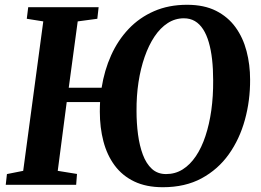

<svg xmlns="http://www.w3.org/2000/svg" viewBox="-20 -773 1093 803"><path d="M661 10Q591.5 10 541.5 -14Q491.5 -38 459.5 -81.2Q427.5 -124.5 412.5 -182Q397.5 -239.5 397.5 -306Q397.5 -319.5 397.8 -329Q398 -338.5 398.5 -346H259L221.5 -58.5L302 -45.5L298.5 0H4L9 -45L77 -58.5L161 -683.5L92 -694.5L98 -743H392.5L387 -694.5L305 -683.5L267.5 -406H405Q416.5 -479 444.8 -541.8Q473 -604.5 518 -652Q563 -699.5 624.2 -726.2Q685.5 -753 762.5 -753Q833.5 -753 883.5 -727.8Q933.5 -702.5 965 -659Q996.5 -615.5 1011.2 -559Q1026 -502.5 1026 -440Q1026.5 -352.5 1004.2 -271.8Q982 -191 937 -127.8Q892 -64.5 823.2 -27.2Q754.5 10 661 10ZM674.5 -45Q713 -45 744 -64.5Q775 -84 799 -119.5Q823 -155 839.2 -204Q855.5 -253 863.8 -312Q872 -371 871.5 -437Q871.5 -484.5 867 -524.5Q862.5 -564.5 853.2 -596.2Q844 -628 829.5 -650.5Q815 -673 795 -684.8Q775 -696.5 749 -696.5Q712.5 -696.5 681.5 -676.5Q650.5 -656.5 626.2 -620.2Q602 -584 585 -535.2Q568 -486.5 559.2 -429Q550.5 -371.5 551 -308.5Q551 -258 557.2 -210.8Q563.5 -163.5 577.5 -126Q591.5 -88.5 615.2 -66.8Q639 -45 674.5 -45Z"/></svg>

Font: Merriweather 24pt
Style: Bold Italic
Weight: 700
Italic angle: -7.8°
Designer: Eben Sorkin
Foundry: Eben Sorkin
Version: Version 2.101